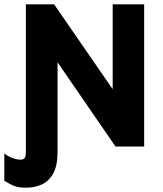

<svg xmlns="http://www.w3.org/2000/svg" viewBox="-45 -680 755 891"><path d="M51 61Q62 61 68.5 54.5Q75 48 75 24V-660H206L478 -266V-660H624V0H491L222 -391V25Q222 89 202 125Q182 161 149 176Q116 191 76 191Q37 191 16 181Q-5 171 -25 159V32Q-6 47 14.5 54Q35 61 51 61Z"/></svg>

Font: Lil Grotesk Black
Style: Regular
Weight: 900
Designer: Bastien Sozeau
Foundry: NBR — Bastien Sozeau
Version: Version 3.003; ttfautohint (v1.8.4.7-5d5b);gftools[0.9.33]